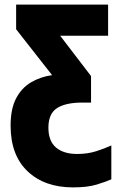

<svg xmlns="http://www.w3.org/2000/svg" viewBox="-20 -573 510 833"><path d="M297 240Q173 240 99.5 170Q26 100 26 -28Q26 -101 50 -146.5Q74 -192 115 -216Q156 -240 206 -247L50 -446V-553H449V-418H241L375 -243V-128H337Q265 -128 227.5 -104Q190 -80 190 -19Q190 39 223 67Q256 95 315 95Q360 95 397.5 83Q435 71 463 58V205Q441 215 400.5 227.5Q360 240 297 240Z"/></svg>

Font: Noto Sans ExtraCondensed Black
Style: Regular
Weight: 900
Width: 2
Designer: Monotype Design Team
Foundry: Monotype Imaging Inc.
Version: Version 2.013; ttfautohint (v1.8.4.7-5d5b)